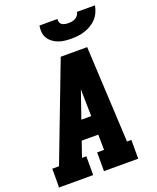

<svg xmlns="http://www.w3.org/2000/svg" viewBox="-171 -1054 942 1154"><g transform="rotate(-20 300.0 -477.5)"><path d="M0 0 3 -7V-120H46L281 -735H450L481 -120H509V0H290V-120H334L333 -218H227L193 -120H221V0ZM268 -337H331L328 -490Q328 -495 328 -500Q328 -505 328 -510Q326 -505 324.5 -500Q323 -495 321 -490ZM379 -815Q358 -815 337 -817.5Q316 -820 297 -827Q278 -834 262 -846Q246 -858 235.5 -875Q225 -892 223 -913Q221 -934 225 -955H340Q338 -944 341.5 -934Q345 -924 353.5 -918.5Q362 -913 373 -911Q384 -909 395 -909Q406 -909 417 -911Q428 -913 438.5 -918.5Q449 -924 456 -934Q463 -944 465 -955H580Q576 -933 567 -912.5Q558 -892 542.5 -875Q527 -858 507 -846Q487 -834 465.5 -827Q444 -820 422 -817.5Q400 -815 379 -815Z"/></g></svg>

Font: Iosevka Etoile Heavy Oblique
Style: Regular
Weight: 900
Italic angle: -9°
Designer: Belleve Invis
Foundry: Belleve Invis
Version: Version 15.5.2; ttfautohint (v1.8.4)